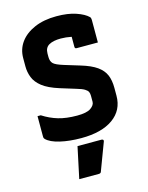

<svg xmlns="http://www.w3.org/2000/svg" viewBox="-140 -806 880 1144"><g transform="rotate(-15 300.0 -233.5)"><path d="M322 -720Q393 -720 442.5 -703Q492 -686 515 -663Q521 -657 521 -645V-505H390Q379 -505 379 -516V-578Q345 -585 313 -585Q266 -585 240 -570Q214 -555 214 -519V-498Q214 -471 228 -457Q242 -443 291 -428L386 -399Q449 -380 483.5 -355.5Q518 -331 532 -298Q546 -265 546 -218V-170Q546 -81 475.5 -30.5Q405 20 279 20Q206 20 148.5 6.5Q91 -7 66 -32Q63 -35 61.5 -38.5Q60 -42 60 -52V-174H80Q125 -145 174 -130.5Q223 -116 290 -116Q349 -116 374 -133.5Q399 -151 399 -172V-209Q399 -223 394.5 -233Q390 -243 374.5 -252.5Q359 -262 324 -272L230 -301Q163 -322 128 -349.5Q93 -377 80 -410Q67 -443 67 -479V-530Q67 -585 98 -627.5Q129 -670 186.5 -695Q244 -720 322 -720ZM244 60H392Q398 60 401.5 63.5Q405 67 403 73Q387 116 371.5 156.5Q356 197 339 243Q338 247 334.5 250Q331 253 324 253H203Q214 203 224 154Q234 105 244 60Z"/></g></svg>

Font: Recursive Mn Lnr St XBd
Style: Regular
Weight: 800
Monospace: yes
Version: Version 1.079;hotconv 1.0.112;makeotfexe 2.5.65598; ttfautoh